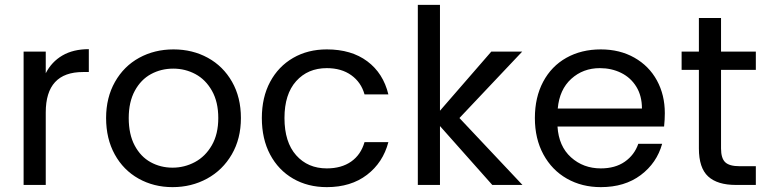

<svg xmlns="http://www.w3.org/2000/svg" viewBox="-20 -760 3159 789"><path d="M168 -459Q192 -506 236.5 -532Q281 -558 345 -558V-464H321Q168 -464 168 -298V0H77V-548H168Z M689 9Q612 9 549.5 -26Q487 -61 451.5 -125.5Q416 -190 416 -275Q416 -359 452.5 -423.5Q489 -488 552 -522.5Q615 -557 693 -557Q771 -557 834 -522.5Q897 -488 933.5 -424Q970 -360 970 -275Q970 -190 932.5 -125.5Q895 -61 831 -26Q767 9 689 9ZM689 -71Q738 -71 781 -94Q824 -117 850.5 -163Q877 -209 877 -275Q877 -341 851 -387Q825 -433 783 -455.5Q741 -478 692 -478Q642 -478 600.5 -455.5Q559 -433 534 -387Q509 -341 509 -275Q509 -208 533.5 -162Q558 -116 599 -93.5Q640 -71 689 -71Z M1056 -275Q1056 -360 1090 -423.5Q1124 -487 1184.5 -522Q1245 -557 1323 -557Q1424 -557 1489.5 -508Q1555 -459 1576 -372H1478Q1464 -422 1423.5 -451Q1383 -480 1323 -480Q1245 -480 1197 -426.5Q1149 -373 1149 -275Q1149 -176 1197 -122Q1245 -68 1323 -68Q1383 -68 1423 -96Q1463 -124 1478 -176H1576Q1554 -92 1488 -41.5Q1422 9 1323 9Q1245 9 1184.5 -26Q1124 -61 1090 -125Q1056 -189 1056 -275Z M2003 0 1788 -242V0H1697V-740H1788V-305L1999 -548H2126L1868 -275L2127 0Z M2712 -295Q2712 -269 2709 -240H2271Q2276 -159 2326.5 -113.5Q2377 -68 2449 -68Q2508 -68 2547.5 -95.5Q2587 -123 2603 -169H2701Q2679 -90 2613 -40.5Q2547 9 2449 9Q2371 9 2309.5 -26Q2248 -61 2213 -125.5Q2178 -190 2178 -275Q2178 -360 2212 -424Q2246 -488 2307.5 -522.5Q2369 -557 2449 -557Q2527 -557 2587 -523Q2647 -489 2679.5 -429.5Q2712 -370 2712 -295ZM2618 -314Q2618 -366 2595 -403.5Q2572 -441 2532.5 -460.5Q2493 -480 2445 -480Q2376 -480 2327.5 -436Q2279 -392 2272 -314Z M2943 -473V-150Q2943 -110 2960 -93.5Q2977 -77 3019 -77H3086V0H3004Q2928 0 2890 -35Q2852 -70 2852 -150V-473H2781V-548H2852V-686H2943V-548H3086V-473Z"/></svg>

Font: Fz Poppins
Style: Regular
Weight: 400
Designer: Ninad Kale (Devanagari), Jonny Pinhorn (Latin)
Foundry: Indian Type Foundry
Version: Vit hóa bi Vntype.Com & FontZin.Com